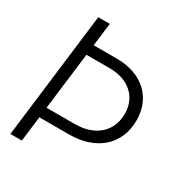

<svg xmlns="http://www.w3.org/2000/svg" viewBox="-172 -845 899 963"><g transform="rotate(30 277.5 -364.0)"><path d="M28.8 0H95.2L112.8 -145H284.2C442.9 -145 543 -235.4 543 -375.5C543 -508.3 447.3 -594.2 302.7 -594.2H168L184.6 -727.5H117.7ZM120.1 -204.6 160.6 -534.7H295.9C403.8 -534.7 475.6 -471.7 475.6 -374.5C475.6 -271.5 401.4 -204.6 284.2 -204.6Z"/></g></svg>

Font: Guggenheim Sans Display Light
Style: Italic
Weight: 300
Italic angle: -7°
Designer: Modified by Tom Baber under direction of Pentagram Design 2023
Foundry: rsms
Version: Version 1.001;Glyphs 3.1.2 (3151)